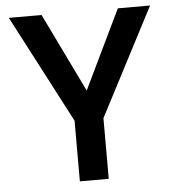

<svg xmlns="http://www.w3.org/2000/svg" viewBox="-51 -747 720 795"><g transform="rotate(-5 309.0 -350.0)"><path d="M249 0V-252L15 -700H151L325 -341H295L468 -700H602L369 -252V0Z"/></g></svg>

Font: DM Sans 18pt SemiBold
Style: Regular
Weight: 600
Designer: Colophon Foundry, Jonny Pinhorn
Foundry: Colophon Foundry
Version: Version 4.004;gftools[0.9.30]